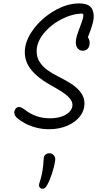

<svg xmlns="http://www.w3.org/2000/svg" viewBox="-20 -762 660 1150"><path d="M81 -56.5Q69 -67 66.2 -82.2Q63.5 -97.5 73 -110Q83.5 -123.5 97.8 -120.8Q112 -118 127.5 -106Q159 -80.5 197 -67Q235 -53.5 279 -53.5Q321 -53.5 351.5 -64.8Q382 -76 398 -94.2Q414 -112.5 414 -133Q414 -153.5 398 -172.5Q382 -191.5 356.8 -208.2Q331.5 -225 290 -248.5L280 -254Q206.5 -295 167.5 -343.2Q128.5 -391.5 128.5 -450Q128.5 -516 178.5 -584.2Q228.5 -652.5 304.8 -697Q381 -741.5 453.5 -741.5Q516 -741.5 532 -707Q548 -672.5 536.8 -628.5Q525.5 -584.5 500.5 -523.5Q499.5 -520.5 498.8 -519.2Q498 -518 497 -515L488 -546.5Q501.5 -546.5 509.2 -534.5Q517 -522.5 517 -504Q517 -489 511.2 -478.5Q505.5 -468 496.2 -463Q487 -458 476 -458Q464 -458 454.5 -464Q445 -470 439.5 -481.2Q434 -492.5 434 -508Q434 -525.5 440.2 -546.5Q446.5 -567.5 458.5 -599Q469 -626 474.2 -643.2Q479.5 -660.5 479.5 -673.5L474.5 -680.5Q415 -680.5 350.2 -647.8Q285.5 -615 242.5 -562.5Q199.5 -510 199.5 -454Q199.5 -418.5 217.5 -390.8Q235.5 -363 263.8 -342.5Q292 -322 330.5 -303Q379.5 -278.5 412.5 -256.2Q445.5 -234 465.8 -205.2Q486 -176.5 486 -141Q486 -100.5 459 -65.2Q432 -30 383.2 -9Q334.5 12 273 12Q231.5 12 194.2 1.8Q157 -8.5 128.5 -24Q100 -39.5 81 -56.5ZM216.5 333Q226.5 305 233.5 266.8Q240.5 228.5 241.5 189.5Q242 170 255 162Q268 154 282 156.5Q295.5 159 304.2 170.5Q313 182 310.5 198.5Q305.5 235 291.5 277.5Q277.5 320 262.5 346Q255 359.5 248 364.8Q241 370 230.5 368Q219.5 366 215.5 356.5Q211.5 347 216.5 333Z"/></svg>

Font: Monaspace Radon Var
Style: Regular
Weight: 400
Designer: Riley Cran and the Lettermatic Team
Version: Version 1.000 (Monaspace Radon Var)